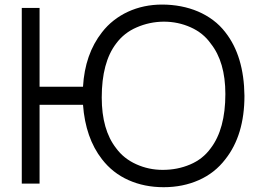

<svg xmlns="http://www.w3.org/2000/svg" viewBox="-20 -784 1106 820"><path d="M1024 -375Q1024 -207 942.5 -104Q897.5 -45 829.2 -14.8Q761 15.5 679 15.5Q596.5 15.5 528.8 -14.8Q461 -45 415.5 -104Q345 -194.5 334.5 -336.5H149V0H73V-750H149V-413.5H334.5Q342.5 -553 415.5 -646Q437.5 -674.5 465.5 -696.5Q493.5 -718.5 526.5 -733.8Q559.5 -749 596.2 -756.8Q633 -764.5 672 -764.5Q713.5 -764.5 752.5 -757Q791.5 -749.5 826 -734.8Q860.5 -720 890.2 -697.8Q920 -675.5 942.5 -646Q1022 -545 1024 -375ZM942.5 -382.5Q942.5 -519.5 880 -598Q848 -643.5 794 -667.5Q740.5 -691.5 679 -691.5Q618.5 -691 563.5 -667Q510 -644 476 -598Q414.5 -517.5 414.5 -367.5Q414.5 -229.5 476 -151Q508.5 -106.5 562 -82.5Q615 -58.5 675 -58.5Q738 -58.5 792 -81.5Q846.5 -104.5 880 -151Q942.5 -233 942.5 -382.5Z"/></svg>

Font: Russisch Sans
Style: Regular
Weight: 400
Designer: Michael Sharanda (font) & Cristiano Sobral (main changes)
Foundry: Michael Sharanda
Version: Version 2.00;October 25, 2020;FontCreator 13.0.0.2681 64-bit